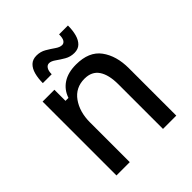

<svg xmlns="http://www.w3.org/2000/svg" viewBox="-188 -798 919 919"><g transform="rotate(-45 271.0 -338.5)"><path d="M161.7 0H71.7V-500H151.7V-425H171.7Q185.8 -466.7 220.8 -489.6Q255.8 -512.5 310 -512.5Q397.5 -512.5 437.1 -458.8Q476.7 -405 476.7 -320.8V0H386.7V-301.7Q386.7 -366.7 363.3 -401.2Q340 -435.8 290.8 -435.8Q230 -435.8 195.8 -387.9Q161.7 -340 161.7 -269.2ZM195 -561.7H135Q135 -594.2 142.1 -620.4Q149.2 -646.7 165 -661.7Q180.8 -676.7 206.7 -676.7Q233.3 -676.7 255.4 -663.8Q277.5 -650.8 295.8 -637.9Q314.2 -625 329.2 -625Q340.8 -625 347.9 -635.8Q355 -646.7 355 -671.7H415Q415 -638.3 407.9 -612.5Q400.8 -586.7 385.4 -571.7Q370 -556.7 344.2 -556.7Q317.5 -556.7 295.4 -569.6Q273.3 -582.5 255.4 -595.4Q237.5 -608.3 223.3 -608.3Q210.8 -608.3 202.9 -596.2Q195 -584.2 195 -561.7Z"/></g></svg>

Font: Familjen Grotesk Variable
Style: Regular
Weight: 400
Designer: Anders Wikstroem, Jonas Baeckman, Matilda Gysing, Kristian Moeller
Foundry: Familjen STHLM AB
Version: Version 2.000